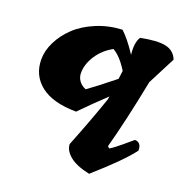

<svg xmlns="http://www.w3.org/2000/svg" viewBox="-151 -697 1072 1131"><g transform="rotate(20 385.0 -131.5)"><path d="M36 -235Q36 -290 64 -346Q92 -402 141 -448.5Q190 -495 265 -526.5Q340 -558 426 -562Q470 -522 524 -440Q515 -512 539 -552Q641 -573 695 -561.5Q749 -550 769 -499L680 -326Q626 -54 580 112L592 122Q623 103 666.5 65.5Q710 28 717 23Q758 24 758 75Q700 154 531 303Q446 285 405 250.5Q364 216 364 177Q437 -6 485 -147L488 -166Q408 -91 334 -15Q187 -16 111.5 -75.5Q36 -135 36 -235ZM283 -239Q283 -212 299 -190Q315 -168 342 -158Q388 -190 503 -282L510 -334Q463 -410 415 -437Q354 -404 318.5 -349Q283 -294 283 -239Z"/></g></svg>

Font: Tillana ExtraBold
Style: Regular
Weight: 800
Designer: Lipi Raval (Devanagari, Latin), Jonny Pinhorn (Latin)
Foundry: Indian Type Foundry
Version: Version 2.003;PS 1.0;hotconv 1.0.79;makeotf.lib2.5.61930; tt